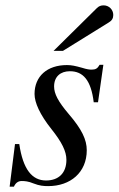

<svg xmlns="http://www.w3.org/2000/svg" viewBox="-20 -684 443 717"><path d="M366 -442H352C344 -428 337 -424 322 -424C314 -424 305 -425 286 -431C261 -438 247 -441 230 -441C156 -441 109 -399 109 -333C109 -301 129 -256 172 -202C211 -153 228 -119 228 -87C228 -38 199 -10 152 -10C100 -10 66 -51 52 -146H36L16 13H32C39 -3 50 -8 61 -8C72 -8 86 -7 105 1C128 10 143 11 160 11C243 11 304 -40 304 -123C304 -162 286 -201 236 -259C197 -305 182 -334 182 -361C182 -398 206 -418 241 -418C290 -418 320 -385 330 -302H346ZM180 -494H215L386 -600C398 -607 403 -616 403 -628C403 -648 387 -664 367 -664C357 -664 349 -661 342 -654Z"/></svg>

Font: XITS
Style: Italic
Weight: 400
Italic angle: -16.33°
Designer: MicroPress Inc., with final additions and corrections provided by Coen Hoffman, Elsevier (retired)
Version: Version 1.302